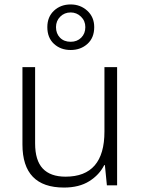

<svg xmlns="http://www.w3.org/2000/svg" viewBox="-20 -834 636 864"><path d="M507 -532V0H461L452 -91H449Q427 -47 381.5 -18.5Q336 10 268 10Q81 10 81 -184V-532H138V-189Q138 -112 172.5 -75.5Q207 -39 275 -39Q450 -39 450 -242V-532ZM298 -609Q253 -609 223 -636.5Q193 -664 193 -712Q193 -758 223 -786Q253 -814 298 -814Q342 -814 373 -785.5Q404 -757 404 -712Q404 -664 373.5 -636.5Q343 -609 298 -609ZM298 -646Q327 -646 345.5 -664.5Q364 -683 364 -712Q364 -740 344.5 -759Q325 -778 298 -778Q270 -778 251 -759Q232 -740 232 -712Q232 -683 250 -664.5Q268 -646 298 -646Z"/></svg>

Font: Noto Sans Myanmar Light
Style: Regular
Weight: 300
Designer: Monotype Design Team
Foundry: Monotype Imaging Inc.
Version: Version 2.107; ttfautohint (v1.8.4.7-5d5b)